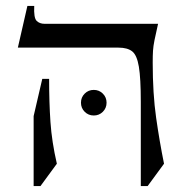

<svg xmlns="http://www.w3.org/2000/svg" viewBox="-20 -605 604 645"><path d="M493 -395Q493 -290 504.5 -209.5Q516 -129 531 -55L476 20H453V-263Q453 -342 446.5 -381Q440 -420 424 -432.5Q408 -445 378 -445H40L72 -585H95Q93 -545 103 -535Q113 -525 130 -525H511Q503 -490 499 -470Q495 -450 494 -434.5Q493 -419 493 -395ZM93 -215 122 -340H145Q145 -261 149.5 -195Q154 -129 171 -55L116 20H93ZM295 -217Q277 -217 264.5 -229.5Q252 -242 252 -260Q252 -278 264.5 -290.5Q277 -303 295 -303Q313 -303 325.5 -290.5Q338 -278 338 -260Q338 -242 325.5 -229.5Q313 -217 295 -217Z"/></svg>

Font: Bona Nova SC
Style: Regular
Weight: 400
Designer: Mateusz Machalski
Foundry: Capitalics
Version: Version 4.001; ttfautohint (v1.8.4.7-5d5b)